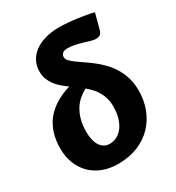

<svg xmlns="http://www.w3.org/2000/svg" viewBox="-177 -845 884 962"><g transform="rotate(-30 264.5 -364.0)"><path d="M480.5 -622Q475.5 -604 466.5 -598Q457.5 -592 440 -592Q430 -592 414 -596.8Q398 -601.5 378.2 -607.5Q358.5 -613.5 336.5 -618.2Q314.5 -623 292.5 -623Q273.5 -623 264.8 -614.2Q256 -605.5 256 -593.5Q256 -581.5 266.5 -570.2Q277 -559 294 -546.5Q311 -534 332.8 -519.5Q354.5 -505 377 -487.5Q399.5 -470 421.2 -448Q443 -426 460 -398.5Q477 -371 487.5 -337.2Q498 -303.5 498 -261.5Q498 -205 479.2 -156Q460.5 -107 425.8 -71Q391 -35 340.8 -14.2Q290.5 6.5 227.5 6.5Q177 6.5 137 -9.2Q97 -25 69.2 -53.2Q41.5 -81.5 26.8 -120Q12 -158.5 12 -204.5Q12 -299 59.5 -360.5Q107 -422 206 -452.5Q187.5 -466 171 -480.2Q154.5 -494.5 142 -511Q129.5 -527.5 122 -547Q114.5 -566.5 114.5 -591Q114.5 -624.5 128.8 -651.2Q143 -678 168.8 -696.5Q194.5 -715 230.2 -725Q266 -735 308.5 -735Q331.5 -735 357.5 -733Q383.5 -731 409.8 -727.5Q436 -724 460.2 -719.8Q484.5 -715.5 504 -710.5ZM348 -256.5Q348 -282 342 -303.2Q336 -324.5 325.8 -342.2Q315.5 -360 301.5 -375Q287.5 -390 272 -403Q251.5 -392 232.2 -376Q213 -360 198.5 -337Q184 -314 175.2 -283.2Q166.5 -252.5 166.5 -212Q166.5 -189.5 170.8 -169.5Q175 -149.5 184 -134.5Q193 -119.5 206.8 -110.8Q220.5 -102 239.5 -102Q262.5 -102 282.5 -112.8Q302.5 -123.5 317 -143.5Q331.5 -163.5 339.8 -192.2Q348 -221 348 -256.5Z"/></g></svg>

Font: Lato Black
Style: Italic
Weight: 900
Italic angle: -7°
Designer: Lukasz Dziedzic
Foundry: tyPoland Lukasz Dziedzic
Version: Version 2.007; 2014-02-27